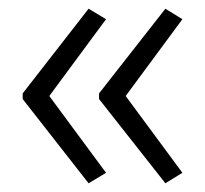

<svg xmlns="http://www.w3.org/2000/svg" viewBox="-20 -492 469 440"><path d="M32 -278 183 -472 223 -448 93 -272 223 -96 183 -72 32 -265ZM207 -278 359 -472 398 -448 268 -272 398 -96 359 -72 207 -265Z"/></svg>

Font: Noto Sans Display Light
Style: Regular
Weight: 300
Designer: Monotype Design Team
Foundry: Monotype Imaging Inc.
Version: Version 2.003